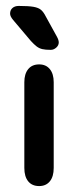

<svg xmlns="http://www.w3.org/2000/svg" viewBox="-20 -617 264 647"><path d="M62 -51Q62 -22 75 -6Q88 10 112 10Q135 10 148 -6Q161 -22 161 -51V-340Q161 -368 148 -384Q135 -400 112 -400Q88 -400 75 -384Q62 -368 62 -340ZM24 -550 84 -479Q95 -467 103.5 -460.5Q112 -454 122.5 -451.5Q133 -449 151 -449Q161 -449 169.5 -456.5Q178 -464 178 -474Q178 -482 172 -493L134 -562Q127 -576 118.5 -583.5Q110 -591 93 -594Q76 -597 43 -597Q30 -597 22 -590Q14 -583 14 -571Q14 -562 24 -550Z"/></svg>

Font: Beiruti SemiBold
Style: Regular
Weight: 600
Designer: Arlette Boutros
Foundry: Boutros
Version: Version 1.41